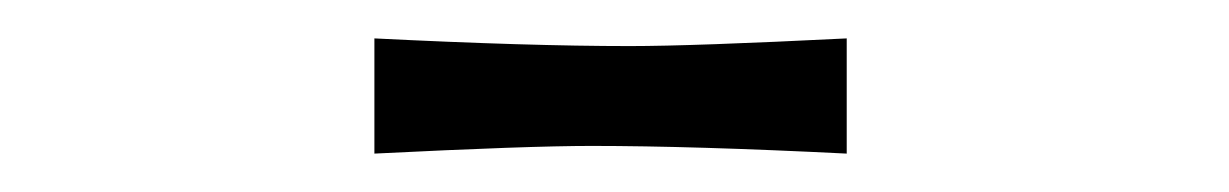

<svg xmlns="http://www.w3.org/2000/svg" viewBox="-20 -717 640 100"><path d="M175 -697Q255 -693 308 -693Q341 -693 421 -697V-637Q341 -641 288 -641Q255 -641 175 -637Z"/></svg>

Font: Coconat
Style: Regular
Weight: 400
Designer: Sara Lavazza
Foundry: Collletttivo
Version: Version 1.000;Glyphs 3.2 (3217)